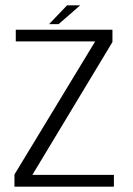

<svg xmlns="http://www.w3.org/2000/svg" viewBox="-20 -704 500 724"><path d="M34.5 0H409.5V-44.5H102L404 -545.5V-592H39.5V-548H339L34.5 -46ZM165 -613H201L282.5 -684H233Z"/></svg>

Font: Anybody Light
Style: Regular
Weight: 300
Designer: Tyler Finck
Foundry: Etcetera Type Company
Version: Version 1.111; ttfautohint (v1.8.4)